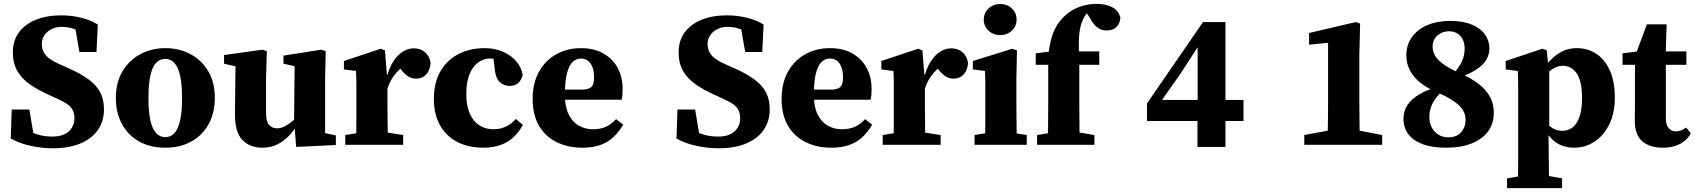

<svg xmlns="http://www.w3.org/2000/svg" viewBox="-20 -755 8835 1001"><path d="M255 18Q197 18 138 5Q79 -8 36 -33L41 -184H133L160 -24L84 -44V-94Q115 -78 141 -66.5Q167 -55 194 -49Q221 -43 254 -43Q292 -43 317 -55.5Q342 -68 355 -89.5Q368 -111 368 -138Q368 -164 358.5 -182Q349 -200 329 -213.5Q309 -227 277 -241L238 -259Q179 -285 136 -315Q93 -345 70 -385.5Q47 -426 47 -482Q47 -543 78.5 -586Q110 -629 167 -652Q224 -675 299 -675Q355 -675 405 -662Q455 -649 490 -627L483 -484H394L368 -634L447 -610V-558Q408 -585 375.5 -600Q343 -615 302 -615Q273 -615 249.5 -603.5Q226 -592 212 -572Q198 -552 198 -525Q198 -500 209 -481Q220 -462 240.5 -447.5Q261 -433 293 -419L336 -400Q399 -372 440.5 -342Q482 -312 502 -274.5Q522 -237 522 -185Q522 -124 491 -78.5Q460 -33 400.5 -7.5Q341 18 255 18Z M842 15Q764 15 706 -17Q648 -49 616 -108Q584 -167 584 -245Q584 -325 618.5 -383Q653 -441 711.5 -472.5Q770 -504 842 -504Q914 -504 972.5 -473Q1031 -442 1065.5 -384Q1100 -326 1100 -246Q1100 -166 1067.5 -107.5Q1035 -49 977 -17Q919 15 842 15ZM842 -40Q870 -40 889.5 -61Q909 -82 919 -127Q929 -172 929 -244Q929 -316 919 -360.5Q909 -405 889.5 -426.5Q870 -448 842 -448Q813 -448 793.5 -427Q774 -406 764 -361Q754 -316 754 -244Q754 -173 764 -128Q774 -83 793.5 -61.5Q813 -40 842 -40Z M1348 15Q1282 15 1243 -26Q1204 -67 1205 -164L1208 -437L1242 -401L1148 -423V-468L1349 -496L1371 -488L1367 -349V-169Q1367 -123 1382 -104.5Q1397 -86 1425 -86Q1445 -86 1466 -97Q1487 -108 1507.5 -125.5Q1528 -143 1544 -163L1563 -119H1539Q1516 -78 1487.5 -48Q1459 -18 1424.5 -1.5Q1390 15 1348 15ZM1524 11 1515 -106 1513 -107 1516 -410 1458 -423V-465L1655 -496L1678 -488L1675 -349V-61L1731 -49V1Z M1780 0V-51L1878 -67H1980L2082 -51V0ZM1836 0Q1837 -25 1837.5 -62.5Q1838 -100 1838 -140Q1838 -180 1838 -212V-270Q1838 -296 1838 -314.5Q1838 -333 1837.5 -349Q1837 -365 1836 -385L1773 -393V-437L1965 -501L1987 -492L1997 -367L2000 -366V-212Q2000 -180 2000.5 -140Q2001 -100 2001.5 -62.5Q2002 -25 2002 0ZM1995 -275 1965 -350H1996Q2009 -402 2031 -435.5Q2053 -469 2080.5 -486Q2108 -503 2137 -503Q2171 -503 2194.5 -484Q2218 -465 2225 -428Q2223 -390 2202.5 -367.5Q2182 -345 2150 -345Q2127 -345 2108.5 -356.5Q2090 -368 2072 -391L2046 -425L2090 -413Q2058 -394 2032 -357.5Q2006 -321 1995 -275Z M2499 15Q2421 15 2363 -15.5Q2305 -46 2273.5 -103Q2242 -160 2242 -239Q2242 -323 2275.5 -382Q2309 -441 2369 -472.5Q2429 -504 2506 -504Q2561 -504 2604 -484.5Q2647 -465 2673.5 -433Q2700 -401 2705 -363Q2697 -335 2680.5 -321Q2664 -307 2637 -307Q2606 -307 2584.5 -328Q2563 -349 2559 -399L2550 -473L2623 -429Q2601 -440 2580 -445Q2559 -450 2533 -450Q2503 -450 2474.5 -430.5Q2446 -411 2428.5 -370Q2411 -329 2411 -264Q2411 -203 2429.5 -162Q2448 -121 2480 -101Q2512 -81 2552 -81Q2576 -81 2596.5 -87Q2617 -93 2635 -104.5Q2653 -116 2669 -135L2706 -104Q2687 -68 2658.5 -41Q2630 -14 2591 0.5Q2552 15 2499 15Z M3016 15Q2940 15 2881 -14.5Q2822 -44 2789.5 -100.5Q2757 -157 2757 -239Q2757 -322 2790 -381Q2823 -440 2880 -472Q2937 -504 3009 -504Q3077 -504 3125.5 -476.5Q3174 -449 3200 -401.5Q3226 -354 3226 -292Q3226 -275 3225 -261.5Q3224 -248 3221 -235H2836V-288H3025Q3056 -291 3066.5 -305.5Q3077 -320 3077 -351Q3077 -385 3068 -407Q3059 -429 3043.5 -439.5Q3028 -450 3009 -450Q2985 -450 2966 -432.5Q2947 -415 2936 -373.5Q2925 -332 2925 -260Q2925 -199 2944.5 -159Q2964 -119 2997.5 -100Q3031 -81 3071 -81Q3111 -81 3140 -94.5Q3169 -108 3192 -134L3229 -105Q3207 -67 3178 -40Q3149 -13 3109.5 1Q3070 15 3016 15Z M3726 18Q3668 18 3609 5Q3550 -8 3507 -33L3512 -184H3604L3631 -24L3555 -44V-94Q3586 -78 3612 -66.5Q3638 -55 3665 -49Q3692 -43 3725 -43Q3763 -43 3788 -55.5Q3813 -68 3826 -89.5Q3839 -111 3839 -138Q3839 -164 3829.5 -182Q3820 -200 3800 -213.5Q3780 -227 3748 -241L3709 -259Q3650 -285 3607 -315Q3564 -345 3541 -385.5Q3518 -426 3518 -482Q3518 -543 3549.5 -586Q3581 -629 3638 -652Q3695 -675 3770 -675Q3826 -675 3876 -662Q3926 -649 3961 -627L3954 -484H3865L3839 -634L3918 -610V-558Q3879 -585 3846.5 -600Q3814 -615 3773 -615Q3744 -615 3720.5 -603.5Q3697 -592 3683 -572Q3669 -552 3669 -525Q3669 -500 3680 -481Q3691 -462 3711.5 -447.5Q3732 -433 3764 -419L3807 -400Q3870 -372 3911.5 -342Q3953 -312 3973 -274.5Q3993 -237 3993 -185Q3993 -124 3962 -78.5Q3931 -33 3871.5 -7.5Q3812 18 3726 18Z M4314 15Q4238 15 4179 -14.5Q4120 -44 4087.5 -100.5Q4055 -157 4055 -239Q4055 -322 4088 -381Q4121 -440 4178 -472Q4235 -504 4307 -504Q4375 -504 4423.5 -476.5Q4472 -449 4498 -401.5Q4524 -354 4524 -292Q4524 -275 4523 -261.5Q4522 -248 4519 -235H4134V-288H4323Q4354 -291 4364.5 -305.5Q4375 -320 4375 -351Q4375 -385 4366 -407Q4357 -429 4341.5 -439.5Q4326 -450 4307 -450Q4283 -450 4264 -432.5Q4245 -415 4234 -373.5Q4223 -332 4223 -260Q4223 -199 4242.5 -159Q4262 -119 4295.5 -100Q4329 -81 4369 -81Q4409 -81 4438 -94.5Q4467 -108 4490 -134L4527 -105Q4505 -67 4476 -40Q4447 -13 4407.5 1Q4368 15 4314 15Z M4582 0V-51L4680 -67H4782L4884 -51V0ZM4638 0Q4639 -25 4639.5 -62.5Q4640 -100 4640 -140Q4640 -180 4640 -212V-270Q4640 -296 4640 -314.5Q4640 -333 4639.5 -349Q4639 -365 4638 -385L4575 -393V-437L4767 -501L4789 -492L4799 -367L4802 -366V-212Q4802 -180 4802.5 -140Q4803 -100 4803.5 -62.5Q4804 -25 4804 0ZM4797 -275 4767 -350H4798Q4811 -402 4833 -435.5Q4855 -469 4882.5 -486Q4910 -503 4939 -503Q4973 -503 4996.5 -484Q5020 -465 5027 -428Q5025 -390 5004.5 -367.5Q4984 -345 4952 -345Q4929 -345 4910.5 -356.5Q4892 -368 4874 -391L4848 -425L4892 -413Q4860 -394 4834 -357.5Q4808 -321 4797 -275Z M5061 0V-51L5156 -67H5233L5333 -51V0ZM5115 0Q5116 -25 5116.5 -62.5Q5117 -100 5117 -140Q5117 -180 5117 -212V-260Q5117 -300 5117 -327.5Q5117 -355 5115 -385L5052 -393V-437L5258 -501L5282 -492L5279 -349V-212Q5279 -180 5279.5 -140Q5280 -100 5280.5 -62.5Q5281 -25 5282 0ZM5195 -572Q5159 -572 5134 -595Q5109 -618 5109 -653Q5109 -688 5134 -711Q5159 -734 5195 -734Q5231 -734 5255.5 -711Q5280 -688 5280 -653Q5280 -618 5255.5 -595Q5231 -572 5195 -572Z M5387 0V-51L5484 -67H5589L5686 -51V0ZM5443 0Q5444 -35 5444 -70.5Q5444 -106 5444.5 -141.5Q5445 -177 5445 -212V-417H5380V-477L5498 -492L5445 -462L5447 -479Q5453 -527 5463.5 -562Q5474 -597 5491 -624Q5508 -651 5532 -673Q5565 -704 5608.5 -719.5Q5652 -735 5696 -735Q5742 -735 5776.5 -718.5Q5811 -702 5821 -663Q5820 -634 5801.5 -615Q5783 -596 5749 -596Q5723 -596 5702 -611Q5681 -626 5660 -665L5634 -705L5639 -712H5676L5679 -707Q5669 -703 5658.5 -696Q5648 -689 5638 -675Q5627 -658 5620 -639Q5613 -620 5609 -594Q5605 -568 5604.5 -531Q5604 -494 5607 -440V-212Q5607 -177 5607.5 -141.5Q5608 -106 5608 -70.5Q5608 -35 5609 0ZM5529 -417V-487H5711V-417Z M6223 11V-168L6224 -195V-526H6201L6252 -552L6136 -373L6015 -201L6029 -272V-234H6463V-124H5960V-216L6252 -640H6369V11Z M6780 0V-51L6914 -76H7057L7186 -51V0ZM6901 0Q6902 -37 6902.5 -74Q6903 -111 6903.5 -148.5Q6904 -186 6904 -222V-532L6805 -522V-583L7049 -640L7071 -632L7067 -469V-222Q7067 -186 7067.5 -148.5Q7068 -111 7068.5 -74Q7069 -37 7070 0Z M7518 15Q7445 15 7395.5 -4Q7346 -23 7321.5 -57Q7297 -91 7297 -136Q7297 -176 7318 -207.5Q7339 -239 7379 -263Q7419 -287 7478 -302L7482 -315L7515 -294Q7486 -269 7468 -246Q7450 -223 7441 -198.5Q7432 -174 7432 -144Q7432 -113 7445 -89.5Q7458 -66 7480 -52.5Q7502 -39 7530 -39Q7575 -39 7598 -66Q7621 -93 7621 -130Q7621 -158 7607 -181Q7593 -204 7560 -227Q7527 -250 7470 -275Q7419 -296 7384 -324.5Q7349 -353 7330.5 -388.5Q7312 -424 7312 -466Q7312 -521 7341 -561.5Q7370 -602 7421.5 -624Q7473 -646 7539 -646Q7608 -646 7654 -626.5Q7700 -607 7722.5 -574.5Q7745 -542 7745 -502Q7745 -471 7729 -443.5Q7713 -416 7677 -392.5Q7641 -369 7581 -349L7576 -336L7548 -359Q7586 -401 7601 -433Q7616 -465 7616 -503Q7616 -529 7606 -549Q7596 -569 7578 -580.5Q7560 -592 7534 -592Q7511 -592 7491.5 -582Q7472 -572 7460.5 -554.5Q7449 -537 7449 -512Q7449 -488 7461 -466Q7473 -444 7504 -421Q7535 -398 7594 -372Q7651 -347 7689.5 -317Q7728 -287 7748 -250.5Q7768 -214 7768 -167Q7768 -111 7738.5 -70.5Q7709 -30 7653.5 -7.5Q7598 15 7518 15Z M7837 226V175L7935 158H8030L8124 175V226ZM7893 226Q7894 183 7894.5 144.5Q7895 106 7895 71Q7895 36 7895 3V-269Q7895 -296 7895 -314Q7895 -332 7894.5 -348.5Q7894 -365 7893 -385L7830 -393V-437L8021 -501L8044 -493L8052 -411L8057 -399V-85L8053 -74L8054 5Q8054 37 8054.5 72Q8055 107 8055.5 145Q8056 183 8057 226ZM8188 15Q8151 15 8122 3.5Q8093 -8 8071 -30Q8049 -52 8030 -85H7999L8006 -156Q8036 -117 8062.5 -95Q8089 -73 8125 -73Q8156 -73 8179 -91Q8202 -109 8215 -147Q8228 -185 8228 -243Q8228 -332 8200.5 -372Q8173 -412 8128 -412Q8102 -412 8079 -398Q8056 -384 8036.5 -364.5Q8017 -345 8000 -328L7992 -401H8031Q8054 -434 8080 -457Q8106 -480 8136 -492Q8166 -504 8202 -504Q8258 -504 8302.5 -474.5Q8347 -445 8373 -387.5Q8399 -330 8399 -246Q8399 -165 8370 -106.5Q8341 -48 8293 -16.5Q8245 15 8188 15Z M8586 -417V-487H8772V-417ZM8649 15Q8581 15 8542 -18.5Q8503 -52 8503 -127Q8503 -153 8503.5 -176Q8504 -199 8504 -227V-417H8439V-477L8557 -492L8501 -453L8566 -628H8669L8664 -466L8665 -449V-138Q8665 -103 8680 -86.5Q8695 -70 8718 -70Q8733 -70 8745.5 -75.5Q8758 -81 8771 -90L8795 -60Q8783 -37 8763 -20.5Q8743 -4 8715 5.5Q8687 15 8649 15Z"/></svg>

Font: Source Serif 4 18pt
Style: Bold
Weight: 700
Designer: Frank Grießhammer
Foundry: Adobe Systems Incorporated
Version: Version 4.004;hotconv 1.0.116;makeotfexe 2.5.65601